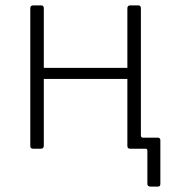

<svg xmlns="http://www.w3.org/2000/svg" viewBox="-20 -550 637 710"><path d="M537 140Q525 140 525 130V7Q525 0 518 0H473V-41H501V-49Q501 -41 509 -41H563Q573 -41 573 -31V129Q573 135 571 137.5Q569 140 563 140ZM142 -519V-13Q142 -6 139.5 -3Q137 0 129 0H104Q97 0 94.5 -2.5Q92 -5 92 -11V-519Q92 -530 102 -530H133Q142 -530 142 -519ZM501 -519V-13Q501 -6 498.5 -3Q496 0 488 0H463Q456 0 453.5 -2.5Q451 -5 451 -11V-519Q451 -530 461 -530H492Q501 -530 501 -519ZM123 -258Q116 -258 116 -265V-292Q116 -299 123 -299H477Q484 -299 484 -292V-265Q484 -258 477 -258Z"/></svg>

Font: Libre Franklin ExtraLight
Style: Regular
Weight: 250
Designer: Pablo Impallari, Rodrigo Fuenzalida, Nhung Nguyen
Foundry: Impallari Type
Version: Version 3.000